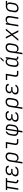

<svg xmlns="http://www.w3.org/2000/svg" viewBox="3697 -4522 1005 8440"><g transform="rotate(-90 4200.0 -302.5)"><path d="M480 5Q415 5 383 -35Q351 -75 362 -143L416 -491H217L139 0H75L152 -491H65L74 -550H592L582 -491H481L426 -141Q419 -101 436 -78.5Q453 -56 487 -56H514L504 5Z M881 9H829Q745 9 702 -34.5Q659 -78 669 -148Q678 -204 716 -241.5Q754 -279 811 -283V-287Q760 -290 736 -324Q712 -358 720 -411Q727 -454 754.5 -487.5Q782 -521 825.5 -540Q869 -559 922 -559H976Q1058 -559 1098 -522Q1138 -485 1138 -421H1070Q1067 -457 1043 -478.5Q1019 -500 967 -500H913Q866 -500 829.5 -472Q793 -444 787 -404Q781 -364 805 -338.5Q829 -313 876 -313H998L989 -255H868Q816 -255 780.5 -225.5Q745 -196 738 -151Q731 -108 759 -79Q787 -50 839 -50H891Q945 -50 980.5 -71.5Q1016 -93 1032 -127H1100Q1078 -64 1022 -27.5Q966 9 881 9Z M1231 180 1316 -359Q1332 -455 1392.5 -507.5Q1453 -560 1548 -560Q1638 -560 1683 -505Q1728 -450 1714 -359L1687 -192Q1672 -96 1616.5 -43Q1561 10 1475 10Q1416 10 1380.5 -17.5Q1345 -45 1340 -92L1324 8L1297 180ZM1466 -47Q1529 -47 1569.5 -85.5Q1610 -124 1622 -194L1647 -357Q1658 -424 1628.5 -463Q1599 -502 1538 -502Q1477 -502 1435 -463Q1393 -424 1382 -357L1356 -194Q1345 -125 1374 -86Q1403 -47 1466 -47Z M2173 0Q2103 0 2070 -38Q2037 -76 2047 -143L2102 -490H1898L1907 -550H2178L2113 -143Q2107 -103 2125 -81.5Q2143 -60 2182 -60H2309L2300 0Z M2594 180 2623 0Q2562 0 2519 -25Q2476 -50 2457 -94.5Q2438 -139 2448 -198L2473 -356Q2485 -437 2531 -491Q2577 -545 2642 -555L2632 -489Q2598 -481 2571 -444Q2544 -407 2536 -358L2510 -196Q2500 -133 2534.5 -94Q2569 -55 2635 -55L2714 -550H2776Q2837 -550 2879.5 -525.5Q2922 -501 2941.5 -457.5Q2961 -414 2952 -356L2927 -198Q2912 -107 2847.5 -53.5Q2783 0 2689 0L2660 180ZM2694 -55Q2760 -55 2807 -94Q2854 -133 2864 -196L2890 -358Q2900 -419 2866 -457.5Q2832 -496 2768 -496H2764Z M3281 9H3229Q3145 9 3102 -34.5Q3059 -78 3069 -148Q3078 -204 3116 -241.5Q3154 -279 3211 -283V-287Q3160 -290 3136 -324Q3112 -358 3120 -411Q3127 -454 3154.5 -487.5Q3182 -521 3225.5 -540Q3269 -559 3322 -559H3376Q3458 -559 3498 -522Q3538 -485 3538 -421H3470Q3467 -457 3443 -478.5Q3419 -500 3367 -500H3313Q3266 -500 3229.5 -472Q3193 -444 3187 -404Q3181 -364 3205 -338.5Q3229 -313 3276 -313H3398L3389 -255H3268Q3216 -255 3180.5 -225.5Q3145 -196 3138 -151Q3131 -108 3159 -79Q3187 -50 3239 -50H3291Q3345 -50 3380.5 -71.5Q3416 -93 3432 -127H3500Q3478 -64 3422 -27.5Q3366 9 3281 9Z M3631 180 3716 -359Q3732 -455 3792.5 -507.5Q3853 -560 3948 -560Q4038 -560 4083 -505Q4128 -450 4114 -359L4087 -192Q4072 -96 4016.5 -43Q3961 10 3875 10Q3816 10 3780.5 -17.5Q3745 -45 3740 -92L3724 8L3697 180ZM3866 -47Q3929 -47 3969.5 -85.5Q4010 -124 4022 -194L4047 -357Q4058 -424 4028.5 -463Q3999 -502 3938 -502Q3877 -502 3835 -463Q3793 -424 3782 -357L3756 -194Q3745 -125 3774 -86Q3803 -47 3866 -47Z M4481 9H4429Q4345 9 4302 -34.5Q4259 -78 4269 -148Q4278 -204 4316 -241.5Q4354 -279 4411 -283V-287Q4360 -290 4336 -324Q4312 -358 4320 -411Q4327 -454 4354.5 -487.5Q4382 -521 4425.5 -540Q4469 -559 4522 -559H4576Q4658 -559 4698 -522Q4738 -485 4738 -421H4670Q4667 -457 4643 -478.5Q4619 -500 4567 -500H4513Q4466 -500 4429.5 -472Q4393 -444 4387 -404Q4381 -364 4405 -338.5Q4429 -313 4476 -313H4598L4589 -255H4468Q4416 -255 4380.5 -225.5Q4345 -196 4338 -151Q4331 -108 4359 -79Q4387 -50 4439 -50H4491Q4545 -50 4580.5 -71.5Q4616 -93 4632 -127H4700Q4678 -64 4622 -27.5Q4566 9 4481 9Z M5173 0Q5103 0 5070 -38Q5037 -76 5047 -143L5102 -490H4898L4907 -550H5178L5113 -143Q5107 -103 5125 -81.5Q5143 -60 5182 -60H5309L5300 0Z M5706 -645 5834 -785H5908L5775 -645ZM5617 10Q5542 10 5504 -46Q5466 -102 5480 -191L5506 -358Q5516 -418 5545 -463.5Q5574 -509 5616 -534.5Q5658 -560 5708 -560Q5761 -560 5794 -532Q5827 -504 5832 -457L5846 -550H5912L5843 -114Q5839 -90 5852 -75Q5865 -60 5888 -60H5933L5924 0H5877Q5830 0 5806.5 -30.5Q5783 -61 5790 -108Q5771 -54 5724.5 -22Q5678 10 5617 10ZM5644 -47Q5701 -47 5740 -86.5Q5779 -126 5790 -193L5815 -356Q5825 -424 5799 -463.5Q5773 -503 5717 -503Q5661 -503 5621.5 -463.5Q5582 -424 5572 -356L5547 -193Q5536 -126 5562.5 -86.5Q5589 -47 5644 -47Z M6031 180 6116 -359Q6132 -455 6192.5 -507.5Q6253 -560 6348 -560Q6438 -560 6483 -505Q6528 -450 6514 -359L6487 -192Q6472 -96 6416.5 -43Q6361 10 6275 10Q6216 10 6180.5 -17.5Q6145 -45 6140 -92L6124 8L6097 180ZM6266 -47Q6329 -47 6369.5 -85.5Q6410 -124 6422 -194L6447 -357Q6458 -424 6428.5 -463Q6399 -502 6338 -502Q6277 -502 6235 -463Q6193 -424 6182 -357L6156 -194Q6145 -125 6174 -86Q6203 -47 6266 -47Z M6623 0 6862 -284 6722 -550H6797L6890 -362Q6894 -353 6899 -341.5Q6904 -330 6908 -323Q6913 -330 6920.5 -341.5Q6928 -353 6935 -362L7086 -550H7165L6941 -280L7089 0H7014L6915 -198Q6910 -208 6904 -220.5Q6898 -233 6895 -240Q6889 -233 6880 -220.5Q6871 -208 6863 -198L6702 0Z M7259 0 7346 -550H7412L7396 -454Q7416 -504 7460 -532Q7504 -560 7564 -560Q7646 -560 7687 -508Q7728 -456 7714 -368L7655 0H7589L7646 -358Q7657 -427 7628 -465.5Q7599 -504 7539 -504Q7477 -504 7434.5 -464.5Q7392 -425 7381 -356L7325 0Z M8053 10Q7961 10 7915 -45.5Q7869 -101 7884 -194L7909 -352Q7918 -411 7950.5 -455.5Q7983 -500 8032 -525Q8081 -550 8142 -550H8383L8374 -491H8236Q8280 -481 8300.5 -444Q8321 -407 8312 -352L8287 -194Q8278 -132 8245.5 -86.5Q8213 -41 8163.5 -15.5Q8114 10 8053 10ZM8062 -48Q8126 -48 8168 -86.5Q8210 -125 8221 -194L8246 -352Q8257 -420 8231 -456Q8205 -492 8132 -492Q8069 -492 8027.5 -456Q7986 -420 7975 -352L7950 -194Q7939 -125 7968.5 -86.5Q7998 -48 8062 -48Z"/></g></svg>

Font: JetBrains Mono NL ExtraLight
Style: Italic
Weight: 200
Italic angle: -9°
Monospace: yes
Designer: Philipp Nurullin, Konstantin Bulenkov
Foundry: JetBrains
Version: Version 2.305; ttfautohint (v1.8.4.7-5d5b)